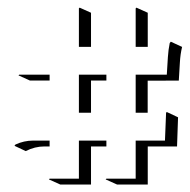

<svg xmlns="http://www.w3.org/2000/svg" viewBox="-20 -494 506 512"><path d="M18.6 -105.2 21.2 -108.6Q43.9 -119.1 68.4 -119.1H112.3V-103.5H98.6Q72.8 -103.5 48.6 -91.1ZM29.3 -293 31.2 -294.9H112.3V-279.3H59.6ZM110.4 -15.6 112.3 -17.6H190.4V-119.1H263.7V-103.5H222.7V-2H140.6ZM190.4 -193.4V-294.9H263.7V-279.3H222.7V-193.4ZM190.4 -369.1V-471.7L192.4 -473.6L222.7 -460V-369.1ZM261.7 -15.6 263.7 -17.6H341.8V-119.1H419.9L422.9 -193.4L424.8 -195.3L454.8 -181.2L452.1 -103.5H374V-2H292ZM341.8 -193.4V-294.9H424.8L427.7 -341.8Q429 -361.6 432.6 -379.2L435.5 -382.8L465.6 -368.9Q460.9 -349.6 459.7 -327.6L456.8 -279.1L373.8 -278.8V-193.4ZM341.8 -369.1V-471.7L343.8 -473.6L374 -460V-369.1Z"/></svg>

Font: AgreloyOut1
Style: Medium
Weight: 400
Designer: gluk
Foundry: gluk
Version: Version 0.27